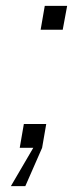

<svg xmlns="http://www.w3.org/2000/svg" viewBox="-20 -502 248 652"><path d="M132 -482H208L193 -401H118ZM61 -81H137L123 0L66 130H17L93 0H47Z"/></svg>

Font: Overused Grotesk Book
Style: Italic
Weight: 350
Italic angle: -10°
Version: Version 0.003